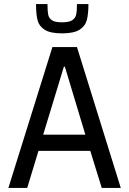

<svg xmlns="http://www.w3.org/2000/svg" viewBox="-20 -918 632 938"><path d="M21 0 236 -688H356L570 0H477L421 -181H168L113 0ZM191 -260H397L297 -592H292ZM156 -898H212Q212 -863 215.5 -846Q219 -829 234 -819Q249 -809 283 -809Q317 -809 332.5 -819Q348 -829 352 -846.5Q356 -864 356 -898H412Q412 -849 404 -819.5Q396 -790 368 -772.5Q340 -755 283 -755Q226 -755 198.5 -772.5Q171 -790 163.5 -819Q156 -848 156 -898Z"/></svg>

Font: Saira Semi Condensed
Style: Regular
Weight: 400
Width: 4
Designer: Hector Gatti with collaboration of the Omnibus-Type team
Foundry: Omnibus-Type
Version: Version 1.001; ttfautohint (v1.8)